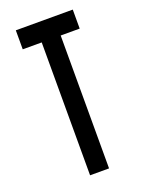

<svg xmlns="http://www.w3.org/2000/svg" viewBox="-130 -729 592 792"><g transform="rotate(-20 166.5 -333.5)"><path d="M208.3 0H125V-583.3H41.7V-666.7H291.7V-583.3H208.3Z"/></g></svg>

Font: Yulong
Style: Regular
Weight: 400
Designer: GGBotNet
Foundry: f0n7.com
Version: 1.00